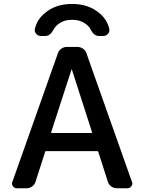

<svg xmlns="http://www.w3.org/2000/svg" viewBox="-20 -997 743 995"><path d="M245.1 -311.5Q244.1 -307.6 248 -307.6H453.1Q458 -307.6 457 -311.5L352.5 -636.7Q352.5 -637.7 351.6 -637.7Q350.6 -637.7 350.6 -636.7ZM280.3 -721.7Q285.2 -736.3 298.3 -745.1Q311.5 -753.9 326.2 -753.9H380.9Q396.5 -753.9 409.7 -745.1Q422.9 -736.3 427.7 -721.7L664.1 -53.7Q666 -49.8 666 -45.9Q666 -38.1 661.1 -32.2Q653.3 -21.5 640.6 -21.5H584Q569.3 -21.5 556.6 -30.8Q543.9 -40 539.1 -54.7L489.3 -210Q488.3 -213.9 484.4 -213.9H218.8Q214.8 -213.9 213.9 -210L164.1 -54.7Q159.2 -40 146.5 -30.8Q133.8 -21.5 119.1 -21.5H66.4Q54.7 -21.5 46.9 -32.2Q42 -38.1 42 -45.9Q42 -49.8 43.9 -53.7ZM546.9 -844.7Q546.9 -841.8 546.9 -838.9Q546.9 -829.1 539.1 -821.3Q529.3 -810.5 515.6 -810.5H492.2Q466.8 -810.5 450.2 -843.8Q442.4 -859.4 426.8 -871.1Q396.5 -894.5 353.5 -894.5Q310.5 -894.5 281.2 -871.1Q265.6 -859.4 257.8 -843.8Q240.2 -810.5 214.8 -810.5H191.4Q177.7 -810.5 168 -821.3Q160.2 -829.1 160.2 -838.9Q160.2 -841.8 160.2 -844.7Q170.9 -895.5 212.9 -929.7Q268.6 -976.6 353.5 -976.6Q438.5 -976.6 494.1 -929.7Q536.1 -895.5 546.9 -844.7Z"/></svg>

Font: Gen Jyuu GothicL Medium
Style: Regular
Weight: 500
Designer: [Source Han Sans]
Ryoko NISHIZUKA  (kana & ideographs); Paul D. Hunt (Latin, Greek & Cyrillic); Wenlong ZHANG  (bopomofo
Version: Version 1.002.20150607